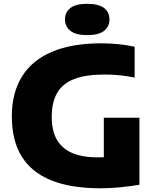

<svg xmlns="http://www.w3.org/2000/svg" viewBox="-20 -977 817 1006"><path d="M506.5 9.5Q350 9.5 246.8 -32.8Q143.5 -75 92.8 -158.5Q42 -242 42 -367.5Q42 -489.5 94.5 -575Q147 -660.5 251.2 -705.2Q355.5 -750 510.5 -750Q554 -750 598.8 -745.8Q643.5 -741.5 685.5 -732V-570.5Q647.5 -578.5 607.8 -582.5Q568 -586.5 527.5 -586.5Q429.5 -586.5 368.8 -563Q308 -539.5 279.5 -490.2Q251 -441 251 -364Q251 -294 277 -247Q303 -200 356.5 -176.2Q410 -152.5 492.5 -152.5Q525 -152.5 559.2 -155Q593.5 -157.5 621.5 -161.5L524 -77.5V-360H710.5V-9Q659.5 -0.5 608.5 4.5Q557.5 9.5 506.5 9.5ZM437 -793Q377 -793 348.8 -815.5Q320.5 -838 320.5 -875Q320.5 -913 348.8 -935Q377 -957 437 -957Q497.5 -957 525.5 -935Q553.5 -913 553.5 -875Q553.5 -838 525.5 -815.5Q497.5 -793 437 -793Z"/></svg>

Font: Encode Sans SemiExpanded ExtraBold
Style: Regular
Weight: 800
Width: 6
Designer: Multiple Designers
Foundry: Impallari Type
Version: Version 3.002